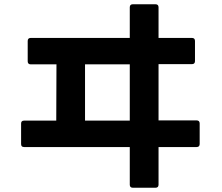

<svg xmlns="http://www.w3.org/2000/svg" viewBox="-20 -829 1040 901"><path d="M724 38V-139H903C912 -139 917 -144 917 -153V-250C917 -259 912 -264 903 -264H724V-528H881C890 -528 895 -533 895 -542V-637C895 -646 890 -651 881 -651H724V-795C724 -804 719 -809 710 -809H603C594 -809 589 -804 589 -795V-651H124C115 -651 110 -646 110 -637V-541C110 -532 115 -527 124 -527H245L244 -263H93C83 -263 79 -258 79 -249V-153C79 -144 83 -139 93 -139H589V38C589 47 594 52 603 52H710C719 52 724 47 724 38ZM379 -263V-527H589V-263Z"/></svg>

Font: LINE Seed JP_OTF Bold
Style: Regular
Weight: 700
Designer: LINE & Fontrix & Fontworks
Version: Version 1.009